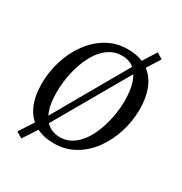

<svg xmlns="http://www.w3.org/2000/svg" viewBox="-160 -725 858 907"><g transform="rotate(30 269.0 -271.0)"><path d="M84.5 66.5 52 47 105.5 -35.5 135 -79.5 371 -492 387.5 -525.5 439.5 -608 472 -588.5 420 -505.5 392.5 -463 156 -51.5 136.5 -13ZM311.5 -550.5Q373 -550.5 415 -524.5Q457 -498.5 478.8 -449.2Q500.5 -400 500.5 -330.5Q500.5 -267 481.2 -206.2Q462 -145.5 426.5 -96.5Q391 -47.5 340.8 -18.8Q290.5 10 228.5 10Q167.5 10 124.8 -15.5Q82 -41 60.2 -89.8Q38.5 -138.5 38.5 -206.5Q38.5 -271 57.8 -332.5Q77 -394 112.8 -443.2Q148.5 -492.5 199 -521.5Q249.5 -550.5 311.5 -550.5ZM302.5 -510.5Q265.5 -510.5 236.2 -492.2Q207 -474 185.2 -442.8Q163.5 -411.5 149 -372Q134.5 -332.5 127.2 -289.5Q120 -246.5 120 -205.5Q120 -147 134 -108Q148 -69 174.8 -49.2Q201.5 -29.5 238.5 -29.5Q274.5 -29.5 303.2 -47.8Q332 -66 353.8 -97.2Q375.5 -128.5 389.8 -167.8Q404 -207 411.5 -249.2Q419 -291.5 419 -332Q419 -385.5 406.8 -425.5Q394.5 -465.5 369 -488Q343.5 -510.5 302.5 -510.5Z"/></g></svg>

Font: Merriweather 60pt Light
Style: Italic
Weight: 300
Italic angle: -7.8°
Version: Version 2.101